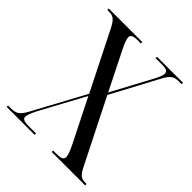

<svg xmlns="http://www.w3.org/2000/svg" viewBox="-197 -841 967 967"><g transform="rotate(45 287.0 -357.0)"><path d="M7 0H206V-10H153C120 -10 108 -17 108 -31C108 -50 128 -89 141 -112L259 -330L371 -107C390 -69 398 -47 398 -34C398 -17 386 -10 351 -10H328V0H566V-10H560C528 -10 515 -19 494 -61L323 -401L456 -650C480 -695 495 -704 530 -704H549V-714H364V-704H410C441 -704 452 -697 452 -681C452 -667 442 -646 426 -616L317 -413L215 -617C201 -646 192 -668 192 -681C192 -697 204 -704 238 -704H259V-714H20V-704H28C62 -704 75 -695 97 -653L254 -341L105 -65C80 -19 65 -10 24 -10H7Z"/></g></svg>

Font: Noto Serif Display Condensed
Style: Regular
Weight: 400
Width: 3
Designer: Monotype Design Team
Foundry: Monotype Imaging Inc.
Version: Version 2.009